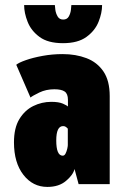

<svg xmlns="http://www.w3.org/2000/svg" viewBox="-20 -725 490 756"><path d="M166.5 11Q109 11 72 -36.8Q35 -84.5 35 -164.5Q35 -221 56.2 -256Q77.5 -291 111 -307.5Q144.5 -324 182 -324Q211.5 -324 227.8 -316.8Q244 -309.5 247.5 -305.5V-332Q247.5 -355.5 234.8 -364.5Q222 -373.5 194 -373.5Q161.5 -373.5 135 -360.8Q108.5 -348 100 -341L44 -470Q54 -478.5 81.8 -488.2Q109.5 -498 147.8 -505Q186 -512 226.5 -512Q278.5 -512 320.5 -496Q362.5 -480 387.2 -443.8Q412 -407.5 412 -346.5V0H289.5L273.5 -59.5Q268 -36.5 240 -12.8Q212 11 166.5 11ZM227 -112Q234 -112 238.2 -120.5Q242.5 -129 244.8 -139.2Q247 -149.5 247 -153.5V-218.5Q245 -221 240.2 -224.8Q235.5 -228.5 228.5 -228.5Q201.5 -228.5 201.5 -172Q201.5 -112 227 -112ZM228 -555Q169 -555 135.8 -579.5Q102.5 -604 88.8 -639Q75 -674 75 -705H196Q196 -699.5 198 -685.8Q200 -672 207 -660Q214 -648 229 -648Q244 -648 250.8 -660Q257.5 -672 259.2 -685.8Q261 -699.5 261 -705H382Q382 -674 368 -639Q354 -604 320.2 -579.5Q286.5 -555 228 -555Z"/></svg>

Font: Trispace Condensed ExtraBold
Style: Regular
Weight: 800
Width: 3
Designer: Tyler Finck
Foundry: Etcetera Type Company
Version: Version 1.210; ttfautohint (v1.8.3)